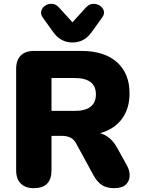

<svg xmlns="http://www.w3.org/2000/svg" viewBox="-20 -970 746 999"><path d="M248 -393H370Q423 -393 451 -414.5Q479 -436 479 -479Q479 -522 451 -543Q423 -564 370 -564H248ZM357 -749Q295 -749 257 -803L203 -878Q190 -897 195 -914Q200 -931 215.5 -941Q231 -951 251 -950Q271 -949 287 -931L357 -854L427 -931Q444 -949 463.5 -950Q483 -951 499 -941Q515 -931 520 -914Q525 -897 511 -878L457 -803Q419 -749 357 -749ZM156 9Q112 9 88 -15Q64 -39 64 -84V-612Q64 -657 88 -681Q112 -705 157 -705H403Q523 -705 588.5 -646.5Q654 -588 654 -484Q654 -405 614.5 -351.5Q575 -298 501 -277Q557 -261 590 -200L640 -110Q656 -81 654.5 -53.5Q653 -26 633.5 -8.5Q614 9 574 9Q535 9 510.5 -7Q486 -23 467 -57L376 -224Q364 -246 345.5 -254.5Q327 -263 303 -263H248V-84Q248 9 156 9Z"/></svg>

Font: Chiron GoRound TC H
Style: Regular
Weight: 900
Designer: Ryoko NISHIZUKA 西塚涼子 (kana, bopomofo & ideographs); Paul D. Hunt (Latin, Greek & Cyrillic); Sandoll Communications 산돌커뮤니
Foundry: Adobe
Version: Version 1.000;hotconv 1.1.1;makeotfexe 2.6.0